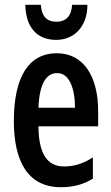

<svg xmlns="http://www.w3.org/2000/svg" viewBox="-20 -774 466 804"><path d="M346 -754H282C279 -705 255 -683 216 -683C176 -683 154 -706 151 -754H86C88 -657 137 -607 215 -607C291 -607 346 -663 346 -754ZM218 -551C99 -551 38 -450 38 -267C38 -103 94 10 235 10C285 10 329 -1 369 -26V-115C327 -88 290 -77 248 -77C177 -77 142 -131 141 -245H391V-309C391 -451 332 -551 218 -551ZM220 -468C269 -468 294 -406 294 -323H141C145 -423 173 -468 220 -468Z"/></svg>

Font: Noto Sans Display Condensed Medium
Style: Regular
Weight: 500
Width: 3
Designer: Monotype Design Team
Foundry: Monotype Imaging Inc.
Version: Version 1.900